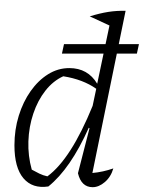

<svg xmlns="http://www.w3.org/2000/svg" viewBox="-20 -772 598 798"><path d="M473 -752H474V-751ZM181 3Q115 13 77.5 -31Q40 -75 40 -168Q40 -233 58 -291Q76 -349 107.5 -393.5Q139 -438 180 -463.5Q221 -489 268 -489Q345 -489 384 -424L435 -666L353 -704Q395 -717 430 -722.5Q465 -728 502 -727L364 -53Q408 -57 451 -72Q441 -37 416 -15.5Q391 6 365 6Q318 6 304 -52L352 -239L349 -241Q273 -71 181 3ZM112 -67Q128 -58 143.5 -50.5Q159 -43 177 -39Q275 -111 365 -332L380 -403Q325 -442 243 -455Q201 -436 169 -395.5Q137 -355 118.5 -300Q100 -245 98 -184.5Q96 -124 112 -67ZM246 -588.6H557.5L548.9 -549.1H237.4Z"/></svg>

Font: Piazzolla Light
Style: Italic
Weight: 300
Italic angle: -11.3°
Designer: Juan Pablo del Peral
Foundry: Huerta Tipografica
Version: Version 1.330